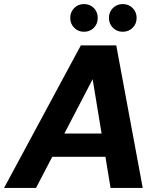

<svg xmlns="http://www.w3.org/2000/svg" viewBox="-44 -923 785 943"><path d="M-24 0 353 -700H527L657 0H499L411 -534L133 0ZM107 -153 166 -267H543L561 -153ZM368 -767Q340 -767 320.5 -786.5Q301 -806 301 -835Q301 -864 320.5 -883.5Q340 -903 368 -903Q398 -903 417 -883.5Q436 -864 436 -835Q436 -806 417 -786.5Q398 -767 368 -767ZM559 -767Q530 -767 510.5 -786.5Q491 -806 491 -835Q491 -864 510.5 -883.5Q530 -903 559 -903Q588 -903 607.5 -883.5Q627 -864 627 -835Q627 -806 607.5 -786.5Q588 -767 559 -767Z"/></svg>

Font: DM Sans 20pt Black
Style: Italic
Weight: 900
Italic angle: -10°
Version: Version 4.004;gftools[0.9.30]